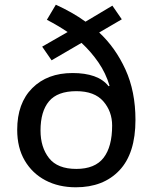

<svg xmlns="http://www.w3.org/2000/svg" viewBox="-20 -785 647 815"><path d="M217 -765Q250 -750 282 -732Q314 -714 343 -693L457 -761L497 -703L401 -647Q470 -583 512.5 -490Q555 -397 555 -276Q555 -134 487 -62Q419 10 302 10Q229 10 173 -19.5Q117 -49 85 -103.5Q53 -158 53 -234Q53 -347 117 -411Q181 -475 288 -475Q341 -475 379.5 -461.5Q418 -448 441 -419L445 -421Q429 -475 397.5 -520.5Q366 -566 326 -603L199 -529L159 -587L267 -649Q227 -676 179 -701ZM304 -398Q224 -398 188 -355Q152 -312 152 -231Q152 -160 188 -114Q224 -68 304 -68Q383 -68 419.5 -115Q456 -162 456 -252Q456 -312 418.5 -355Q381 -398 304 -398Z"/></svg>

Font: Noto Sans Kayah Li Medium
Style: Regular
Weight: 500
Designer: Monotype Design Team, Sérgio Martins
Foundry: Monotype Imaging Inc.
Version: Version 2.002; ttfautohint (v1.8.4.7-5d5b)